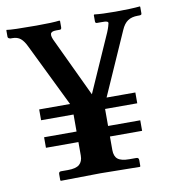

<svg xmlns="http://www.w3.org/2000/svg" viewBox="-76 -637 635 700"><g transform="rotate(-10 241.0 -287.0)"><path d="M417 -166V-127H297.9V-77.1Q297.9 -53.7 310.5 -43.5Q323.2 -33.2 353 -33.2H378.9Q388.2 -33.2 388.2 -23.9V-1L386.2 1Q280.3 -1 241.2 -1L94.2 1L91.8 -1V-23.9Q91.8 -33.2 100.1 -33.2H126Q155.8 -33.2 168.5 -44.2Q181.2 -55.2 181.2 -77.1V-127H61V-166H181.2V-229H61V-269H175.3L62 -501Q51.8 -522.9 40 -532.5Q28.3 -542 9.8 -542H2.9L1 -542.5Q-1 -543 -2 -543.5Q-2.9 -543.9 -4.2 -544.7Q-5.4 -545.4 -6.1 -546.9Q-6.8 -548.3 -6.8 -549.8V-573.2L-5.9 -575.2Q13.7 -571.8 104 -571.8Q165 -571.8 189.9 -575.2L191.9 -573.2V-550.8Q191.9 -542 186 -542H171.9Q153.3 -542 151.1 -532.5Q148.9 -522.9 159.2 -502.9L259.8 -290L354 -502.9Q359.4 -516.1 361.3 -522.9Q363.3 -529.8 364.3 -534.4Q365.2 -539.1 360.8 -540.8Q356.4 -542.5 353 -542.7Q349.6 -543 338.9 -543H323.2Q316.9 -543 316.9 -549.8V-573.2L318.8 -575.2Q346.2 -571.8 397 -571.8Q454.6 -571.8 487.8 -575.2L488.8 -573.2V-550.8Q488.8 -548.3 488.5 -546.9Q488.3 -545.4 486.1 -544.2Q483.9 -543 480 -543H474.1Q451.7 -543 437.3 -533.4Q422.9 -523.9 413.1 -501L310.5 -269H417V-229H297.9V-166Z"/></g></svg>

Font: Linux Libertine G
Style: Semibold
Weight: 600
Designer: Philipp H. Poll
Foundry: Philipp H. Poll
Version: Version 5.1.1